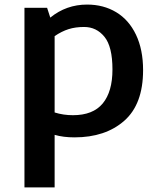

<svg xmlns="http://www.w3.org/2000/svg" viewBox="-20 -586 689 840"><path d="M606 -279Q606 -130 523.5 -57.5Q441 15 306 15Q257 15 219 4V234H87V-552H186L200 -509Q270 -566 361 -566Q433 -566 488.5 -532.5Q544 -499 575 -434Q606 -369 606 -279ZM472 -282Q472 -382 437 -425Q402 -468 348 -468Q310 -468 280 -458.5Q250 -449 219 -428V-94Q257 -82 299 -82Q387 -82 429.5 -133.5Q472 -185 472 -282Z"/></svg>

Font: MartelSansBold
Style: Bold
Weight: 700
Designer: Dan Reynolds and Mathieu Réguer
Foundry: Dan Reynolds and Mathieu Réguer
Version: Version 1.002; ttfautohint (v1.1) -l 5 -r 5 -G 72 -x 0 -D la